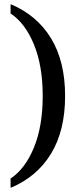

<svg xmlns="http://www.w3.org/2000/svg" viewBox="-20 -794 392 926"><path d="M31 -729V-774Q158 -721 226 -609.5Q294 -498 294 -331Q294 -164 226 -52.5Q158 59 31 112V67Q101 21 143.5 -82Q186 -185 186 -331Q186 -477 143.5 -580Q101 -683 31 -729Z"/></svg>

Font: Gabriela
Style: Regular
Weight: 400
Designer: Eduardo Rodriguez Tunni
Foundry: Eduardo Rodriguez Tunni
Version: Version 1.003